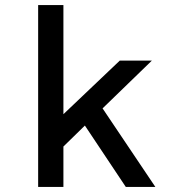

<svg xmlns="http://www.w3.org/2000/svg" viewBox="-20 -740 700 760"><path d="M131 0H231V-160L316 -243L478 0H595L386 -311L581 -500H454L231 -288V-720H131Z"/></svg>

Font: Uncut Plan8
Style: Regular
Weight: 400
Designer: Kasper Nordkvist
Foundry: UNCUT.wtf
Version: Version 1.002;Glyphs 3.1.2 (3151)